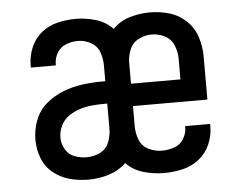

<svg xmlns="http://www.w3.org/2000/svg" viewBox="-44 -590 808 650"><g transform="rotate(-5 360.0 -265.0)"><path d="M232 8Q267 8 301 -2.5Q335 -13 360 -37Q384 -12 418.5 -2Q453 8 488 8Q520 8 551 1Q582 -6 607 -25.5Q632 -45 645 -74.5Q658 -104 658 -136Q658 -140 658 -144H573V-140Q573 -119 561.5 -100.5Q550 -82 529.5 -75Q509 -68 488 -68Q465 -68 443 -78.5Q421 -89 412 -111.5Q403 -134 403 -158V-227H656V-373Q656 -406 646 -438.5Q636 -471 611 -495Q586 -519 553.5 -528.5Q521 -538 487 -538Q453 -538 419 -528Q385 -518 361 -493Q337 -518 303.5 -528Q270 -538 236 -538Q205 -538 174.5 -531Q144 -524 119.5 -504.5Q95 -485 82.5 -455.5Q70 -426 70 -395Q70 -391 70 -387H155V-391Q155 -412 166 -430Q177 -448 196.5 -455.5Q216 -463 236 -463Q259 -463 280 -451.5Q301 -440 309 -418Q317 -396 317 -373V-319H306Q272 -319 238.5 -314.5Q205 -310 173 -297.5Q141 -285 115 -263Q89 -241 76.5 -208.5Q64 -176 64 -142Q64 -110 75.5 -79.5Q87 -49 112.5 -28.5Q138 -8 169 0Q200 8 232 8ZM403 -303V-373Q403 -396 412 -418.5Q421 -441 442.5 -452Q464 -463 487 -463Q510 -463 531.5 -452Q553 -441 562 -418.5Q571 -396 571 -373V-303ZM232 -68Q211 -68 191 -75.5Q171 -83 160 -102Q149 -121 149 -142Q149 -163 158.5 -182.5Q168 -202 185.5 -214Q203 -226 223 -232.5Q243 -239 264 -241Q285 -243 306 -243H317V-158Q317 -134 308 -111.5Q299 -89 277.5 -78.5Q256 -68 232 -68Z"/></g></svg>

Font: Iosevka Sparkle
Style: Regular
Weight: 400
Designer: Belleve Invis
Foundry: Belleve Invis
Version: Version 4.5.0; ttfautohint (v1.8.3)